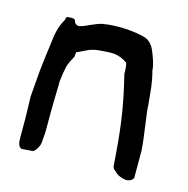

<svg xmlns="http://www.w3.org/2000/svg" viewBox="-81 -569 638 653"><g transform="rotate(15 238.5 -242.5)"><path d="M31 -185C32 -159 32 -134 33 -108V-43C33 -28 34 -8 48 -5L87 -8C96 -13 107 -30 108 -44C108 -51 111 -72 111 -85V-153C111 -178 112 -203 113 -248V-261C115 -281 118 -299 122 -316C127 -330 133 -342 140 -355C140 -359 141 -366 142 -371C143 -372 145 -373 150 -374C167 -382 186 -395 216 -397C235 -399 254 -400 270 -399C288 -396 302 -390 315 -380C318 -372 319 -359 319 -342C349 -221 357 -145 365 -28C367 -22 371 -17 376 -14C386 -2 405 4 416 5C427 6 440 0 443 -9V-104C440 -156 425 -234 425 -262L419 -322L415 -347C413 -357 411 -368 408 -378C408 -397 393 -436 388 -446C380 -464 368 -475 354 -480C312 -492 251 -495 203 -487C174 -480 150 -464 132 -460C122 -457 116 -461 111 -469C110 -481 100 -480 85 -479C80 -479 77 -477 77 -469C76 -466 74 -464 73 -461C61 -440 54 -412 51 -378L45 -333L38 -273C36 -244 33 -214 31 -185Z"/></g></svg>

Font: Vapor
Style: Regular
Weight: 400
Foundry: Cannot Into Space Fonts
Version: Version 0.179